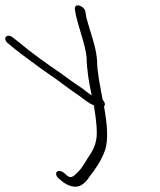

<svg xmlns="http://www.w3.org/2000/svg" viewBox="-127 -537 598 718"><path d="M93 131 104 140C122 155 147 166 169 159C185 153 199 138 206 126C230 95 251 65 265 27C280 -15 273 -78 262 -139C269 -146 263 -158 257 -164C249 -207 236 -268 236 -309C234 -345 223 -382 209 -426L196 -471L192 -495C189 -510 164 -523 156 -514C154 -511 152 -508 153 -503L157 -479C170 -425 192 -369 197 -322C197 -282 205 -230 216 -180C205 -187 197 -194 184 -204C172 -212 159 -221 143 -232L99 -264C48 -299 -8 -338 -55 -378L-78 -396C-100 -415 -121 -394 -96 -374L-73 -355C-37 -326 -3 -303 34 -275L86 -239C100 -229 113 -218 129 -207C142 -197 157 -188 169 -179C190 -164 202 -152 224 -143C230 -105 235 -73 235 -40C235 2 219 29 200 56C188 76 175 99 156 114C150 121 137 132 123 119L113 110C88 90 71 112 93 131Z"/></svg>

Font: Stray Cat
Style: OpSuObl
Weight: 400
Version: Version 1.0